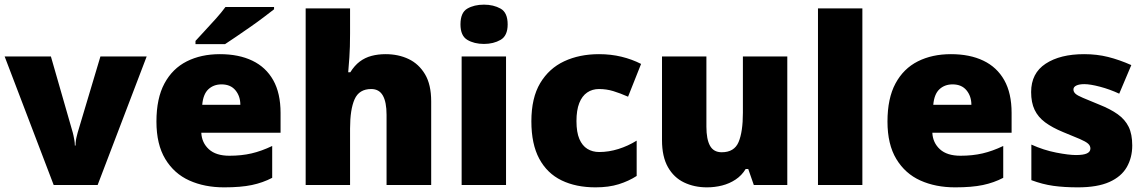

<svg xmlns="http://www.w3.org/2000/svg" viewBox="-20 -796 4931 826"><path d="M211 0 0 -553H199L293 -226Q294 -223 296 -213.5Q298 -204 300 -192.5Q302 -181 302 -170H305Q305 -181 306.5 -191.5Q308 -202 310.5 -211Q313 -220 314 -225L412 -553H611L400 0Z M944 10Q860 10 794.5 -19.5Q729 -49 691 -112Q653 -175 653 -273Q653 -373 687.5 -437Q722 -501 783.5 -532Q845 -563 926 -563Q1007 -563 1065.5 -535Q1124 -507 1155.5 -451Q1187 -395 1187 -310V-225H846Q848 -182 878.5 -154Q909 -126 967 -126Q1019 -126 1062 -136Q1105 -146 1151 -168V-31Q1111 -10 1063.5 0Q1016 10 944 10ZM850 -345H1014Q1014 -382 993 -407.5Q972 -433 933 -433Q899 -433 876.5 -412Q854 -391 850 -345ZM1159 -756Q1141 -742 1114 -721.5Q1087 -701 1056 -679.5Q1025 -658 996.5 -638.5Q968 -619 948 -606H821V-620Q838 -639 862 -664.5Q886 -690 910 -717Q934 -744 950 -766H1159Z M1295 0V-760H1486V-652Q1486 -591 1483 -549Q1480 -507 1478 -485H1487Q1505 -514 1527.5 -531Q1550 -548 1578 -555.5Q1606 -563 1639 -563Q1694 -563 1738 -542Q1782 -521 1808.5 -476.5Q1835 -432 1835 -360V0H1643V-302Q1643 -357 1627 -385Q1611 -413 1577 -413Q1525 -413 1505.5 -369Q1486 -325 1486 -243V0Z M1966 0V-553H2157V0ZM2062 -607Q2020 -607 1990.5 -624.5Q1961 -642 1961 -691Q1961 -742 1990.5 -759Q2020 -776 2062 -776Q2103 -776 2133.5 -759Q2164 -742 2164 -691Q2164 -642 2133.5 -624.5Q2103 -607 2062 -607Z M2542 10Q2458 10 2396 -20Q2334 -50 2300 -113Q2266 -176 2266 -274Q2266 -375 2304 -438.5Q2342 -502 2407.5 -532.5Q2473 -563 2557 -563Q2608 -563 2653.5 -552Q2699 -541 2738 -521L2682 -380Q2648 -395 2618.5 -404Q2589 -413 2557 -413Q2528 -413 2506 -398Q2484 -383 2472 -352.5Q2460 -322 2460 -275Q2460 -227 2472.5 -198Q2485 -169 2507 -155.5Q2529 -142 2558 -142Q2599 -142 2640.5 -155Q2682 -168 2719 -191V-39Q2685 -17 2642 -3.5Q2599 10 2542 10Z M3021 10Q2967 10 2923 -11Q2879 -32 2853.5 -77Q2828 -122 2828 -193V-553H3019V-251Q3019 -197 3034.5 -169Q3050 -141 3085 -141Q3139 -141 3157.5 -185Q3176 -229 3176 -311V-553H3367V0H3223L3199 -69H3188Q3171 -41 3144.5 -23.5Q3118 -6 3086.5 2Q3055 10 3021 10Z M3499 0V-760H3690V0Z M4089 10Q4005 10 3939.5 -19.5Q3874 -49 3836 -112Q3798 -175 3798 -273Q3798 -373 3832.5 -437Q3867 -501 3928.5 -532Q3990 -563 4071 -563Q4152 -563 4210.5 -535Q4269 -507 4300.5 -451Q4332 -395 4332 -310V-225H3991Q3993 -182 4023.5 -154Q4054 -126 4112 -126Q4164 -126 4207 -136Q4250 -146 4296 -168V-31Q4256 -10 4208.5 0Q4161 10 4089 10ZM3995 -345H4159Q4159 -382 4138 -407.5Q4117 -433 4078 -433Q4044 -433 4021.5 -412Q3999 -391 3995 -345Z M4617 10Q4558 10 4511.5 3.5Q4465 -3 4417 -21V-174Q4470 -150 4524 -139.5Q4578 -129 4609 -129Q4641 -129 4656 -136Q4671 -143 4671 -157Q4671 -169 4661 -178Q4651 -187 4625.5 -198Q4600 -209 4553 -228Q4507 -247 4476.5 -269.5Q4446 -292 4431 -323.5Q4416 -355 4416 -400Q4416 -481 4478.5 -522Q4541 -563 4644 -563Q4699 -563 4747 -551Q4795 -539 4847 -516L4795 -393Q4754 -412 4712 -423Q4670 -434 4645 -434Q4623 -434 4610.5 -428Q4598 -422 4598 -411Q4598 -401 4606.5 -393Q4615 -385 4639 -375Q4663 -365 4709 -346Q4757 -327 4788.5 -304.5Q4820 -282 4835.5 -250.5Q4851 -219 4851 -170Q4851 -118 4827.5 -77Q4804 -36 4752.5 -13Q4701 10 4617 10Z"/></svg>

Font: Noto Sans Symbols Black
Style: Regular
Weight: 900
Version: Version 2.002